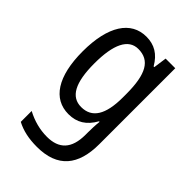

<svg xmlns="http://www.w3.org/2000/svg" viewBox="-232 -640 972 972"><g transform="rotate(45 254.0 -153.5)"><path d="M222 -547C112 -547 46 -448 46 -266C46 -87 110 10 220 10C280 10 323 -17 355 -74H359C356 -48 355 -15 355 5V22C355 123 309 168 224 168C173 168 124 155 77 130V208C119 230 166 240 224 240C372 240 438 157 438 7V-537H369L359 -466H354C322 -522 279 -547 222 -547ZM237 -474C319 -474 355 -412 355 -269V-245C355 -121 317 -61 240 -61C167 -61 131 -126 131 -265C131 -401 166 -474 237 -474Z"/></g></svg>

Font: Noto Sans Ethiopic Condensed
Style: Regular
Weight: 400
Width: 3
Designer: Monotype Design Team
Foundry: Monotype Imaging Inc.
Version: Version 2.102